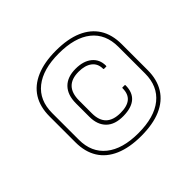

<svg xmlns="http://www.w3.org/2000/svg" viewBox="-147 -801 998 998"><g transform="rotate(-45 351.5 -302.0)"><path d="M371 12Q286 12 226.5 -13.5Q167 -39 136.5 -88Q106 -137 106 -207V-397Q106 -468 136.5 -516.5Q167 -565 226.5 -590.5Q286 -616 371 -616Q458 -616 517 -590.5Q576 -565 606.5 -516.5Q637 -468 637 -397V-207Q637 -137 606.5 -88Q576 -39 517 -13.5Q458 12 371 12ZM371 -9Q489 -9 552 -60Q615 -111 615 -204V-400Q615 -494 552 -544.5Q489 -595 371 -595Q255 -595 191.5 -544.5Q128 -494 128 -400V-204Q128 -111 191.5 -60Q255 -9 371 -9ZM380 -127Q317 -126 284 -158.5Q251 -191 251 -250V-348Q251 -410 283.5 -443.5Q316 -477 377 -477Q434 -477 467 -450Q500 -423 500 -377Q500 -372 498 -372H481Q478 -372 478 -376Q478 -414 451 -434.5Q424 -455 377 -455Q325 -455 299 -428Q273 -401 273 -347V-253Q273 -149 380 -149Q429 -149 453.5 -169.5Q478 -190 478 -232Q478 -235 479 -235.5Q480 -236 481 -236H497Q500 -236 500 -232Q500 -181 470 -154.5Q440 -128 380 -127Z"/></g></svg>

Font: Sofia Sans Thin
Style: Italic
Weight: 250
Italic angle: -9°
Version: Version 4.100-B